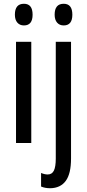

<svg xmlns="http://www.w3.org/2000/svg" viewBox="-20 -759 462 1019"><path d="M107 -739Q153 -739 153 -681Q153 -624 107 -624Q85 -624 72 -639Q59 -654 59 -681Q59 -739 107 -739ZM146 -537V0H65V-537ZM270 -681Q270 -739 318 -739Q364 -739 364 -681Q364 -624 318 -624Q296 -624 283 -639Q270 -654 270 -681ZM247 240Q219 240 198 231V159Q217 167 233 167Q256 167 266 146.5Q276 126 276 83V-537H357V82Q357 163 329 201Q301 239 247 240Z"/></svg>

Font: Noto Sans Lao ExtraCondensed
Style: Regular
Weight: 400
Width: 2
Designer: Monotype Design Team
Foundry: Monotype Imaging Inc.
Version: Version 2.003; ttfautohint (v1.8.4.7-5d5b)